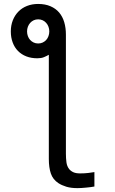

<svg xmlns="http://www.w3.org/2000/svg" viewBox="-20 -764 590 987"><path d="M35.6 -602.5C35.6 -581.7 38.8 -562.7 45.2 -545.7C51.5 -528.6 60.6 -514 72.5 -502C84.4 -489.9 98.7 -480.6 115.5 -474.1C132.2 -467.6 151 -464.4 171.9 -464.4C185.2 -464.4 196.5 -466.2 205.6 -470C214.7 -473.7 223.1 -477.9 231 -482.4V52.7C231 82.7 234.5 107.8 241.5 128.2C248.5 148.5 261.2 164.9 279.8 177.2C291.2 184.7 304.9 190.9 320.8 195.8C336.8 200.7 356 203.1 378.4 203.1C384.3 203.1 391.1 202.9 398.9 202.4C406.7 201.9 414.8 201.3 423.1 200.4C431.4 199.6 439.3 198.7 446.8 197.8C454.3 196.8 460.4 195.8 465.3 194.8V120.6C457.8 121.9 447.7 123.4 434.8 125C422 126.6 407.7 127.4 392.1 127.4C377.4 127.4 365.7 125.4 356.9 121.3C348.1 117.3 341 111.8 335.4 105C328 95.5 323.3 83.9 321.5 70.1C319.7 56.2 318.8 41.5 318.8 25.9V-585.9C318.8 -609 316 -630.3 310.3 -649.7C304.6 -669 295.9 -685.6 284.2 -699.5C272.5 -713.3 257.6 -724.1 239.5 -731.9C221.4 -739.7 200.2 -743.7 175.8 -743.7C154.9 -743.7 135.9 -740.2 118.7 -733.4C101.4 -726.6 86.7 -716.9 74.5 -704.3C62.3 -691.8 52.7 -676.9 45.9 -659.7C39.1 -642.4 35.6 -623.4 35.6 -602.5ZM119.1 -602.5C119.1 -611 120.5 -619 123.3 -626.5C126.1 -634 130 -640.5 135 -646.2C140.1 -651.9 146.1 -656.4 153.1 -659.7C160.1 -662.9 167.8 -664.6 176.3 -664.6C184.7 -664.6 192.5 -662.9 199.5 -659.7C206.5 -656.4 212.5 -651.9 217.5 -646.2C222.6 -640.5 226.5 -634 229.2 -626.5C232 -619 233.4 -611 233.4 -602.5C233.4 -594.1 232 -586 229.2 -578.4C226.5 -570.7 222.6 -564.1 217.5 -558.6C212.5 -553.1 206.5 -548.7 199.5 -545.4C192.5 -542.2 184.7 -540.5 176.3 -540.5C167.8 -540.5 160.1 -542.2 153.1 -545.4C146.1 -548.7 140.1 -553.1 135 -558.6C130 -564.1 126.1 -570.7 123.3 -578.4C120.5 -586 119.1 -594.1 119.1 -602.5Z"/></svg>

Font: CodeNewRoman Nerd Font Mono
Style: Regular
Weight: 400
Monospace: yes
Designer: Sam Radian
Foundry: Code New Roman
Version: Version 2.00 November 29, 2014;Nerd Fonts 3.2.1